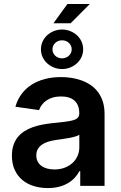

<svg xmlns="http://www.w3.org/2000/svg" viewBox="-20 -944 615 975"><path d="M223 11Q183.9 11 150.6 0.5Q117.2 -9.9 92.7 -30.7Q68.2 -51.5 54.3 -82.2Q40.5 -112.9 40.5 -153.1Q40.5 -183.9 48.5 -207.4Q56.5 -230.8 70.7 -248.2Q84.9 -265.6 104.4 -277.9Q123.9 -290.1 146.8 -298.3Q169.7 -306.5 195.5 -311.3Q221.2 -316.1 247.5 -318.9Q283.7 -322.8 309.3 -325.6Q334.9 -328.5 351 -333.3Q367.2 -338.1 374.8 -346.1Q382.5 -354 382.5 -367.9V-370Q382.5 -410.5 358.8 -432.4Q335.2 -454.2 290.1 -454.2Q266.7 -454.2 248 -448.7Q229.4 -443.2 215.6 -433.6Q201.7 -424 192.5 -411.4Q183.2 -398.8 178.3 -384.9L58.2 -402Q68.9 -439.3 90.2 -467.5Q111.5 -495.7 141.5 -514.6Q171.5 -533.4 209 -543Q246.4 -552.6 289.4 -552.6Q315.3 -552.6 342 -548.7Q368.6 -544.7 393.1 -536Q417.6 -527.3 439.1 -513Q460.6 -498.6 476.6 -477.8Q492.5 -457 501.8 -429Q511 -400.9 511 -365.1V0H387.4V-74.9H383.2Q374.3 -57.9 360.3 -42.3Q346.2 -26.6 326.3 -14.7Q306.5 -2.8 280.7 4.1Q255 11 223 11ZM295.1 -593.4Q272.7 -593.4 253.2 -601.4Q233.7 -609.4 219.1 -622.9Q204.5 -636.4 196.2 -654.7Q187.9 -672.9 187.9 -693.5Q187.9 -714.5 196.2 -732.8Q204.5 -751.1 219.1 -764.6Q233.7 -778.1 253.2 -786Q272.7 -794 295.1 -794Q317.5 -794 337 -786Q356.5 -778.1 371.1 -764.6Q385.7 -751.1 394 -732.8Q402.3 -714.5 402.3 -693.5Q402.3 -672.9 394 -654.7Q385.7 -636.4 371.1 -622.9Q356.5 -609.4 337 -601.4Q317.5 -593.4 295.1 -593.4ZM256.4 -83.5Q285.5 -83.5 308.8 -92.5Q332 -101.6 348.5 -116.8Q365.1 -132.1 373.9 -152.5Q382.8 -172.9 382.8 -195.7V-259.9Q376.4 -255 362 -250.7Q347.7 -246.4 330.3 -243.3Q312.9 -240.1 295.3 -237.6Q277.7 -235.1 264.9 -233.3Q243.3 -230.1 225 -224.6Q206.7 -219.1 193.2 -209.7Q179.7 -200.3 172.1 -187Q164.4 -173.7 164.4 -155.2Q164.4 -137.4 171.2 -124.1Q177.9 -110.8 190.2 -101.7Q202.4 -92.7 219.3 -88.1Q236.2 -83.5 256.4 -83.5ZM322.4 -923.7H436.1L338.8 -826H251.4ZM295.1 -647.7Q305.4 -647.7 314.5 -651.5Q323.5 -655.2 330.1 -661.4Q336.6 -667.6 340.4 -675.8Q344.1 -683.9 344.1 -693.5Q344.1 -703.1 340.4 -711.5Q336.6 -719.8 330.1 -726Q323.5 -732.2 314.5 -735.8Q305.4 -739.3 295.1 -739.3Q284.8 -739.3 275.9 -735.8Q267 -732.2 260.5 -726Q253.9 -719.8 250.2 -711.5Q246.4 -703.1 246.4 -693.5Q246.4 -683.9 250.2 -675.6Q253.9 -667.3 260.5 -661Q267 -654.8 275.9 -651.3Q284.8 -647.7 295.1 -647.7Z"/></svg>

Font: Interop SemBd
Style: Regular
Weight: 600
Designer: Rasmus Andersson, Google, Jang Haemin
Foundry: jhaemin
Version: Version 1.008